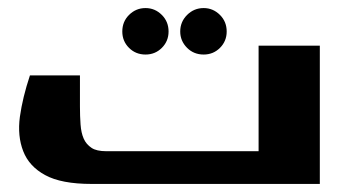

<svg xmlns="http://www.w3.org/2000/svg" viewBox="-20 -456 866 476"><path d="M283.2 -377.9Q283.2 -402.3 299.8 -418.9Q316.9 -436 340.8 -436Q364.3 -436 381.3 -418.9Q397.9 -402.3 397.9 -377.9Q397.9 -354 381.3 -337.4Q364.7 -320.8 340.8 -320.8Q316.4 -320.8 299.8 -337.4Q283.2 -354 283.2 -377.9ZM426.8 -377.9Q426.8 -401.9 443.8 -418.9Q460.9 -436 484.9 -436Q508.3 -436 525.4 -418.9Q542 -402.3 542 -377.9Q542 -354 525.4 -337.4Q508.8 -320.8 484.9 -320.8Q460.4 -320.8 443.8 -337.4Q426.8 -354.5 426.8 -377.9ZM772.9 -342.8V0H207Q131.8 0 91.8 -22Q52.2 -43.5 37.6 -81.1Q22.9 -118.7 29.3 -166.5Q36.1 -214.8 54.2 -269H178.2V-191.9Q178.2 -168 179.7 -147.5Q181.2 -126.5 187.5 -112.3Q193.8 -98.1 207 -89.4Q219.2 -81.1 244.1 -81.1H621.1V-342.8Z"/></svg>

Font: SimahzazaarabicW05-Bold
Style: Regular
Weight: 700
Designer: Ahmed zaza
Foundry: Ahmed zaza
Version: Version 1.001